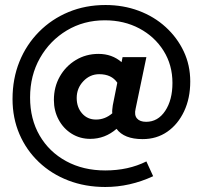

<svg xmlns="http://www.w3.org/2000/svg" viewBox="-20 -602 815 766"><path d="M400 144Q320 144 252.5 118Q185 92 135 44.5Q85 -3 57.5 -67Q30 -131 30 -207Q30 -288 57.5 -356Q85 -424 135.5 -475Q186 -526 253.5 -554Q321 -582 401 -582Q472 -582 533.5 -559Q595 -536 641 -494Q687 -452 713 -397Q739 -342 739 -277Q739 -210 714.5 -158Q690 -106 647.5 -76.5Q605 -47 549 -47Q475 -47 445 -88Q399 -48 340 -48Q299 -48 266 -68.5Q233 -89 214 -124.5Q195 -160 195 -203Q195 -255 218.5 -296.5Q242 -338 282.5 -362.5Q323 -387 373 -387Q427 -387 465 -354L469 -374H564L521 -168Q515 -143 526.5 -129.5Q538 -116 563 -116Q610 -116 639 -159.5Q668 -203 668 -271Q668 -343 632.5 -399.5Q597 -456 536 -488.5Q475 -521 398 -521Q314 -521 246.5 -480.5Q179 -440 139.5 -370.5Q100 -301 100 -213Q100 -127 138 -61.5Q176 4 244 41Q312 78 400 78Q492 78 564 42L591 101Q498 144 400 144ZM363 -125Q399 -125 428 -150Q427 -158 428 -165.5Q429 -173 430 -182L448 -272Q425 -306 376 -306Q339 -306 312.5 -278Q286 -250 286 -211Q286 -174 307.5 -149.5Q329 -125 363 -125Z"/></svg>

Font: Red Hat Display
Style: Bold Italic
Weight: 700
Italic angle: -12°
Designer: Pentagram, MCKL
Foundry: Pentagram, MCKL
Version: Version 1.023; ttfautohint (v1.8.3)